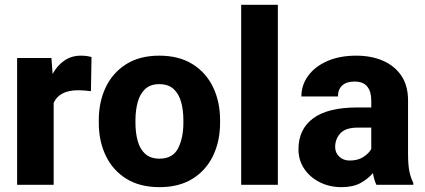

<svg xmlns="http://www.w3.org/2000/svg" viewBox="-20 -770 1769 800"><path d="M361.3 -532.2 358.9 -390.1Q348.6 -391.6 333.3 -392.8Q317.9 -394 306.6 -394Q227.1 -394 203.6 -341.3V0H51.3V-528.3H194.3L199.2 -461.9Q218.8 -497.6 248.5 -517.8Q278.3 -538.1 316.9 -538.1Q342.3 -538.1 361.3 -532.2Z M391.6 -258.8V-269Q391.6 -346.2 420.9 -407Q450.2 -467.8 506.3 -502.9Q562.5 -538.1 643.6 -538.1Q725.6 -538.1 782 -502.9Q838.4 -467.8 867.7 -407Q897 -346.2 897 -269V-258.8Q897 -181.6 867.7 -120.8Q838.4 -60.1 782.2 -25.1Q726.1 9.8 644.5 9.8Q563 9.8 506.6 -25.1Q450.2 -60.1 420.9 -120.8Q391.6 -181.6 391.6 -258.8ZM544.4 -269V-258.8Q544.4 -216.8 553.7 -182.9Q563 -148.9 585 -128.9Q606.9 -108.9 644.5 -108.9Q700.2 -108.9 722.2 -152.3Q744.1 -195.8 744.1 -258.8V-269Q744.1 -310.1 734.9 -344.2Q725.6 -378.4 703.6 -398.9Q681.6 -419.4 643.6 -419.4Q606.4 -419.4 584.7 -398.9Q563 -378.4 553.7 -344.2Q544.4 -310.1 544.4 -269Z M1137.7 -750V0H984.9V-750Z M1548.3 0Q1539.1 -19 1533.7 -48.8Q1513.2 -24.4 1481.9 -7.3Q1450.7 9.8 1402.8 9.8Q1353.5 9.8 1312.7 -10.5Q1272 -30.8 1247.8 -66.4Q1223.6 -102.1 1223.6 -148.4Q1223.6 -231 1284.4 -276.6Q1345.2 -322.3 1469.7 -322.3H1526.9V-352.5Q1526.9 -388.2 1510.3 -409.2Q1493.7 -430.2 1456.1 -430.2Q1424.3 -430.2 1406.2 -414.1Q1388.2 -397.9 1388.2 -368.2H1235.8Q1235.8 -415.5 1263.9 -454.1Q1292 -492.7 1343.5 -515.4Q1395 -538.1 1464.4 -538.1Q1526.4 -538.1 1575 -517.3Q1623.5 -496.6 1651.9 -455.1Q1680.2 -413.6 1680.2 -351.6V-130.4Q1680.2 -83 1685.8 -55.7Q1691.4 -28.3 1702.1 -8.3V0ZM1437.5 -101.1Q1471.2 -101.1 1494.1 -116Q1517.1 -130.9 1526.9 -149.4V-238.3H1471.2Q1419.9 -238.3 1398.2 -214.6Q1376.5 -190.9 1376.5 -157.7Q1376.5 -133.3 1393.6 -117.2Q1410.6 -101.1 1437.5 -101.1Z"/></svg>

Font: Vazirmatn RD FD ExtraBold
Style: Regular
Weight: 800
Designer: Saber Rastikerdar
Foundry: Saber Rastikerdar
Version: Version 33.003